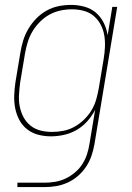

<svg xmlns="http://www.w3.org/2000/svg" viewBox="-20 -548 540 783"><path d="M51 215V197H162Q183 197 204.5 193.5Q226 190 246.5 180.5Q267 171 285.5 155.5Q304 140 316 121Q328 102 335 80.5Q342 59 345 38L368 -100Q355 -75 336 -53.5Q317 -32 292.5 -18Q268 -4 241 2Q214 8 188 8Q161 8 136 1.5Q111 -5 91 -20.5Q71 -36 59 -58.5Q47 -81 42 -106.5Q37 -132 38 -159Q39 -186 43 -213L63 -333Q67 -358 74.5 -382.5Q82 -407 95.5 -430Q109 -453 128 -472.5Q147 -492 170.5 -505Q194 -518 219.5 -523Q245 -528 270 -528Q298 -528 325 -520.5Q352 -513 371.5 -496Q391 -479 403 -455Q415 -431 419 -404L438 -520H458L365 41Q361 64 353 87.5Q345 111 331 132Q317 153 298 169.5Q279 186 256 196.5Q233 207 209 211Q185 215 162 215ZM192 -10Q215 -10 238.5 -14.5Q262 -19 283.5 -31Q305 -43 323 -60.5Q341 -78 353.5 -99Q366 -120 372.5 -143Q379 -166 383 -189L403 -309Q407 -333 408 -357.5Q409 -382 405 -405Q401 -428 390 -448.5Q379 -469 361.5 -483.5Q344 -498 321 -504Q298 -510 273 -510Q250 -510 226.5 -505Q203 -500 182 -488.5Q161 -477 143 -459Q125 -441 112.5 -420Q100 -399 93 -376Q86 -353 82 -330L62 -210Q59 -186 57.5 -161.5Q56 -137 60.5 -114Q65 -91 75.5 -71Q86 -51 103.5 -36.5Q121 -22 144 -16Q167 -10 192 -10Z"/></svg>

Font: Iosevka Term Curly Thin
Style: Italic
Weight: 100
Italic angle: -9°
Designer: Belleve Invis
Foundry: Belleve Invis
Version: Version 32.3.0